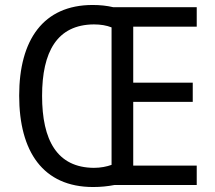

<svg xmlns="http://www.w3.org/2000/svg" viewBox="-20 -743 865 771"><path d="M352 -723C154 -723 57 -583 57 -359C57 -134 153 8 354 8C385 8 413 5 439 0H770V-78H515V-334H754V-411H515V-636H770V-714H435C410 -720 382 -723 352 -723ZM357 -645C384 -645 408 -641 428 -633V-81C409 -74 384 -69 357 -69C209 -70 149 -180 149 -358C149 -535 209 -644 357 -645Z"/></svg>

Font: Noto Sans Gurmukhi SemiCondensed
Style: Regular
Weight: 400
Width: 4
Designer: Jelle Bosma - Monotype Design Team
Foundry: Monotype Imaging Inc.
Version: Version 2.004